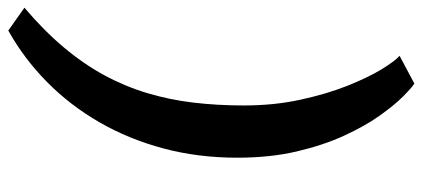

<svg xmlns="http://www.w3.org/2000/svg" viewBox="-330 -590 1070 487"><g transform="rotate(90 205.5 -347.0)"><path d="M362.5 -413Q362.5 -314 339 -226Q315.5 -138 272.5 -63.5Q229.5 11 170.5 69.2Q111.5 127.5 40 167.5L-18 126.5Q40 77.5 82.2 27.2Q124.5 -23 153 -75.5Q181.5 -128 198.5 -184.5Q215.5 -241 222.8 -302.2Q230 -363.5 230 -430Q230 -506.5 215.5 -573.2Q201 -640 180 -692.8Q159 -745.5 138 -779.8Q117 -814 104 -825L174.5 -862.5Q185.5 -855.5 207.8 -833.2Q230 -811 256.5 -773.5Q283 -736 307 -683.5Q331 -631 346.8 -563.5Q362.5 -496 362.5 -413Z"/></g></svg>

Font: Merriweather 24pt Black
Style: Italic
Weight: 900
Italic angle: -7.8°
Designer: Eben Sorkin
Foundry: Eben Sorkin
Version: Version 2.101